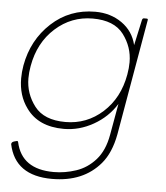

<svg xmlns="http://www.w3.org/2000/svg" viewBox="-52 -549 710 823"><g transform="rotate(5 302.5 -137.0)"><path d="M202 228Q43 228 15 95Q15 86 26 82.5Q37 79 39 79Q43 79 44 84Q69 198 207 198Q255 198 303 182Q351 166 386.5 126Q422 86 434 17.5Q446 -51 458 -117Q422 -59 361 -24.5Q300 10 234 10Q124 10 72 -63Q33 -116 33 -190Q33 -217 38 -246Q58 -357 136.5 -429.5Q215 -502 325 -502Q391 -502 440 -467.5Q489 -433 503 -374L527 -484Q529 -492 535 -492H547Q552 -492 552 -487L465 13Q450 94 410 141Q336 228 202 228ZM238 -20Q330 -20 398.5 -82Q467 -144 485 -246Q490 -274 490 -299Q490 -365 449.5 -418.5Q409 -472 317 -472Q225 -472 156 -410Q87 -348 69 -246Q64 -218 64 -193Q64 -127 105 -73.5Q146 -20 238 -20Z"/></g></svg>

Font: YamahaIndonesia935. App Thin
Style: Italic
Weight: 100
Italic angle: -10°
Designer: Dalton Maag Ltd
Foundry: Dalton Maag Ltd
Version: Version 1.002; January 01, 2024; Regular/Italic